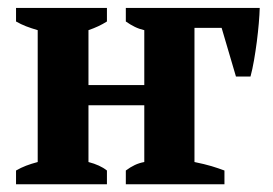

<svg xmlns="http://www.w3.org/2000/svg" viewBox="-20 -477 707 497"><path d="M305.7 0V-35.6Q317.4 -44.4 328.9 -49.8Q340.3 -55.2 353.5 -57.6V-204.6H209V-57.6Q224.1 -53.7 235.8 -48.3Q247.6 -43 256.8 -35.6V0H21.5V-35.6Q34.2 -43 47.6 -48.1Q61 -53.2 77.6 -57.6V-398.9Q61 -403.8 47.6 -408.9Q34.2 -414.1 21.5 -421.4V-456.5H256.8V-421.4Q246.1 -414.6 234.6 -409.2Q223.1 -403.8 209 -398.9V-256.8H353.5V-398.9Q340.3 -401.9 328.9 -407.5Q317.4 -413.1 305.7 -421.4V-456.5H652.3Q651.9 -439.5 649.9 -416.5Q647.9 -393.6 644.8 -369.1Q641.6 -344.7 637.5 -320.8Q633.3 -296.9 628.4 -278.8H590.8L553.7 -404.8H483.4V-57.6Q509.8 -52.2 527.6 -46.9Q545.4 -41.5 561 -35.6V0Z"/></svg>

Font: PT Astra Serif
Style: Bold
Weight: 700
Designer: A.Korolkova, I. Chaeva
Foundry: ParaType Ltd
Version: Version 1.002